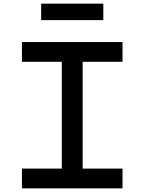

<svg xmlns="http://www.w3.org/2000/svg" viewBox="-20 -1030 790 1050"><path d="M100 -108H318V-692H100V-800H650V-692H432V-108H650V0H100ZM205 -1010H545V-920H205Z"/></svg>

Font: Martian Mono sWd Rg
Style: Regular
Weight: 400
Width: 6
Monospace: yes
Designer: Roman Shamin
Foundry: Evil Martians
Version: Version 1.000